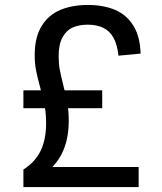

<svg xmlns="http://www.w3.org/2000/svg" viewBox="-20 -762 660 782"><path d="M544.7 -81.8V0H75.3V-71.5Q124 -102.7 145.9 -148.8Q167.8 -195 167.8 -259.8Q167.8 -298.2 161.9 -329.8Q156 -361.3 144.2 -403.5Q132.8 -445.3 127.1 -474.2Q121.3 -503 121.3 -537.2Q121.3 -609.7 149.2 -655.4Q177.2 -701.2 225.5 -721.5Q273.8 -741.8 338.3 -741.8Q402 -741.8 449.2 -721.5Q496.3 -701.2 523.5 -657Q550.7 -612.8 552.7 -543.7L462.5 -535.2Q457.8 -580.5 442.2 -608.3Q426.7 -636.2 400.5 -648.8Q374.3 -661.5 337.2 -661.5Q302.8 -661.5 276.6 -650.1Q250.3 -638.7 234.6 -610Q218.8 -581.3 218.8 -531.8Q218.8 -503.5 223.5 -478.2Q228.2 -453 238 -414.3Q249 -370.2 254.5 -339.2Q260 -308.2 260 -270.7Q260 -190.2 230.6 -133.8Q201.2 -77.5 146 -44.5L148.3 -81.8ZM75.3 -321.2V-394.2H396.3V-321.2Z"/></svg>

Font: Monaspace Krypton Var ExLight
Style: Regular
Weight: 200
Designer: Riley Cran and the Lettermatic Team
Version: Version 1.200 (Monaspace Krypton Var)